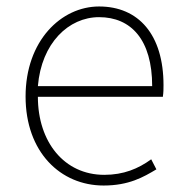

<svg xmlns="http://www.w3.org/2000/svg" viewBox="-20 -560 567 593"><path d="M300 13C378 13 423 -13 463 -37L447 -68C407 -39 362 -20 302 -20C178 -20 97 -122 97 -261H483C485 -275 485 -286 485 -297C485 -453 408 -540 286 -540C169 -540 59 -434 59 -262C59 -90 167 13 300 13ZM97 -294C108 -427 192 -507 286 -507C385 -507 450 -437 450 -294Z"/></svg>

Font: Harano Aji Gothic KR ExtraLight
Style: Regular
Weight: 250
Foundry: Masamichi Hosoda
Version: HaranoAjiGothicKR-ExtraLight version 20220220;ttx 4.29.1